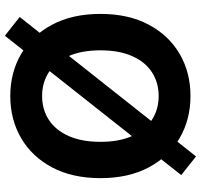

<svg xmlns="http://www.w3.org/2000/svg" viewBox="-38 -763 834 798"><g transform="rotate(-90 379.0 -364.0)"><path d="M378.9 10.7Q281.7 10.7 204.3 -34.2Q127 -79.1 82.3 -162.8Q37.6 -246.6 37.6 -363.3Q37.6 -480.5 82.3 -564.5Q127 -648.4 204.3 -693.4Q281.7 -738.3 378.9 -738.3Q476.1 -738.3 553.2 -693.4Q630.4 -648.4 675.3 -564.5Q720.2 -480.5 720.2 -363.3Q720.2 -246.6 675.3 -162.6Q630.4 -78.6 553.2 -33.9Q476.1 10.7 378.9 10.7ZM378.9 -121.6Q435.1 -121.6 478 -149.7Q521 -177.7 544.9 -231.9Q568.8 -286.1 568.8 -363.3Q568.8 -441.4 544.9 -495.6Q521 -549.8 478 -577.9Q435.1 -606 378.9 -606Q322.8 -606 279.8 -577.9Q236.8 -549.8 212.6 -495.4Q188.5 -440.9 188.5 -363.3Q188.5 -286.1 212.6 -231.9Q236.8 -177.7 279.8 -149.7Q322.8 -121.6 378.9 -121.6ZM127.9 33.7 50.3 -27.8 629.4 -760.7 707.5 -699.2Z"/></g></svg>

Font: Inter 24pt
Style: Bold
Weight: 700
Designer: Rasmus Andersson
Foundry: rsms
Version: Version 4.001;git-66647c0bb